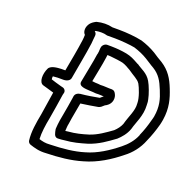

<svg xmlns="http://www.w3.org/2000/svg" viewBox="-131 -878 1016 1012"><g transform="rotate(20 377.0 -372.0)"><path d="M86 -419C70 -386 68 -337 95 -329C118 -323 128 -319 157 -311C152 -277 142 -215 137 -182C127 -130 118 -78 124 -30C125 -23 130 -15 139 -12C164 -4 191 5 231 2C301 0 367 -6 430 -25C503 -45 569 -87 623 -131C658 -157 690 -196 708 -243C722 -274 735 -311 744 -345C746 -354 748 -361 750 -374C761 -444 746 -493 727 -541C708 -590 685 -628 638 -658C618 -669 605 -678 585 -691C558 -707 531 -719 498 -729H496C466 -736 411 -741 372 -741H333C305 -748 274 -747 246 -740C243 -739 240 -738 237 -736C231 -732 217 -726 207 -708C195 -686 199 -664 210 -654C210 -643 209 -633 208 -624C201 -571 188 -503 177 -443H156C142 -442 97 -442 86 -419ZM126 -391C134 -392 145 -392 152 -393H184C204 -393 221 -402 223 -418C233 -479 250 -562 258 -624C260 -641 260 -655 262 -668C263 -677 259 -686 252 -690L256 -693C277 -697 301 -697 317 -692C319 -691 321 -691 323 -691H365C400 -691 454 -686 478 -681C507 -672 532 -661 555 -647C574 -636 588 -625 608 -614C645 -591 662 -562 680 -517C699 -471 710 -434 700 -374C699 -366 696 -360 694 -351C686 -320 675 -287 662 -258V-256C648 -221 622 -191 594 -169C543 -128 485 -90 423 -73C368 -56 305 -50 235 -48H234C210 -46 192 -50 173 -56C171 -92 177 -134 186 -180C192 -215 203 -281 208 -317C209 -321 210 -323 210 -325C215 -338 207 -351 195 -354L183 -357C157 -364 145 -368 126 -374C125 -380 125 -386 126 -391ZM240 -186C237 -168 236 -153 235 -139V-134C239 -116 241 -92 262 -92C276 -92 290 -94 298 -95C344 -98 383 -109 420 -120C476 -138 518 -170 554 -196C555 -197 556 -197 557 -198C577 -216 598 -240 609 -271C609 -272 610 -273 610 -274C619 -310 647 -359 643 -417C643 -432 642 -441 640 -448C635 -475 618 -520 606 -540C585 -577 548 -588 527 -604C526 -605 525 -605 524 -605C508 -613 490 -625 467 -632C446 -639 407 -643 387 -644C371 -645 355 -645 339 -645C324 -645 312 -631 311 -620L310 -613C310 -602 309 -591 307 -582L306 -580C300 -534 285 -469 276 -417C270 -387 311 -388 338 -386H340C349 -386 358 -385 368 -384H373C378 -385 386 -384 397 -384C400 -384 409 -383 415 -383L413 -382C412 -382 410 -380 410 -380C405 -376 400 -372 397 -369C364 -363 331 -357 298 -354H296C280 -352 266 -344 264 -328L263 -320C260 -297 250 -241 246 -219ZM290 -184 295 -217C298 -235 306 -277 311 -306C345 -310 376 -316 406 -321C410 -322 416 -324 421 -328L436 -341L445 -346C475 -365 475 -399 464 -417C460 -425 454 -433 441 -433H427C421 -433 413 -434 404 -434C397 -434 391 -435 377 -434C369 -435 360 -436 348 -436C344 -436 338 -437 330 -438C338 -482 350 -535 356 -579L358 -595C363 -595 370 -594 376 -594C392 -593 437 -587 447 -584C464 -579 476 -571 494 -561C523 -540 550 -529 561 -511L562 -510C573 -491 593 -441 593 -411V-408C597 -369 574 -331 561 -282C554 -265 542 -249 527 -235C492 -210 454 -182 411 -168C376 -157 341 -148 301 -145C295 -144 293 -144 286 -143V-146C287 -158 287 -172 290 -184Z"/></g></svg>

Font: Hussar Pisanka
Style: OutKur
Weight: 400
Designer: Robert Jablonski
Foundry: Cannot Into Space Fonts
Version: Version 1.070